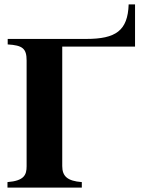

<svg xmlns="http://www.w3.org/2000/svg" viewBox="-20 -853 666 873"><path d="M594 -641V-833H565C561 -713 506 -676 372 -676H15V-651C83 -647 101 -632 101 -578V-97C101 -58 90 -31 14 -25V0H352V-25C286 -30 263 -52 263 -98V-641Z"/></svg>

Font: XITS
Style: Bold
Weight: 700
Designer: MicroPress Inc., with final additions and corrections provided by Coen Hoffman, Elsevier (retired)
Version: Version 1.107